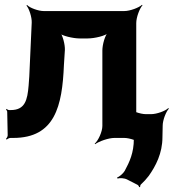

<svg xmlns="http://www.w3.org/2000/svg" viewBox="-20 -574 723 799"><path d="M497 -528H162C140 -528 104 -541 93 -553L90 -551C101 -539 113 -502 112 -480L104 -303C103 -269 101 -240 99 -217C94 -159 85 -116 25 -116H18C14 -116 9 -119 8 -121L5 -118C7 -116 10 -112 10 -109L12 -11C12 -6 8 1 5 4L8 7C11 4 18 0 24 0H35C209 0 239 -133 246 -303L250 -366C251 -388 241 -427 230 -439L227 -436C238 -425 284 -414 312 -414H344C374 -414 420 -425 432 -438L430 -440C417 -428 406 -388 406 -364V-50C406 -26 389 11 374 24L376 26C392 14 432 0 456 0H497C521 0 558 14 571 26L573 24C561 11 547 -26 547 -50V-478C547 -502 561 -539 573 -552L571 -554C558 -542 521 -528 497 -528ZM509 173 552 195C555 196 559 202 559 205L563 204C563 201 564 195 567 193C578 183 589 171 599 158C628 117 656 64 656 -3L657 -51C657 -74 671 -110 683 -122L680 -124C668 -112 632 -99 609 -99H587C563 -99 526 -113 513 -125L511 -123C523 -110 537 -73 537 -49V4C537 62 519 100 499 137C493 148 476 162 467 165L469 169C478 166 498 167 509 173Z"/></svg>

Font: Asimov
Style: EdgeWide
Weight: 500
Designer: Google
Version: Version 2.000980: 2014